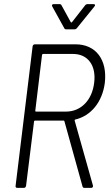

<svg xmlns="http://www.w3.org/2000/svg" viewBox="-20 -916 539 936"><path d="M355 -779 440 -884C446 -890 444 -896 436 -896H408C403 -896 399 -895 395 -890L331 -808C330 -806 326 -806 325 -808L280 -890C278 -895 274 -896 269 -896H242C234 -896 231 -890 235 -884L293 -779C295 -774 299 -773 303 -773H342C347 -773 351 -774 355 -779ZM392 0H424C431 0 435 -5 433 -12L344 -328C343 -330 344 -332 346 -333C424 -351 479 -419 491 -512C504 -624 448 -700 348 -700H150C144 -700 140 -696 139 -690L56 -10C55 -4 58 0 64 0H96C102 0 106 -4 107 -10L146 -324C146 -326 148 -328 150 -328H291C292 -328 293 -327 294 -325L382 -8C383 -2 387 0 392 0ZM190 -653H336C409 -653 450 -596 439 -512C429 -428 375 -372 302 -372H155C153 -372 152 -374 152 -376L185 -649C186 -651 188 -653 190 -653Z"/></svg>

Font: Barlow Semi Condensed Light
Style: Italic
Weight: 300
Width: 4
Italic angle: -7°
Designer: Jeremy Tribby
Foundry: Tribby Type
Version: Version 1.422;hotconv 1.0.109;makeotfexe 2.5.65596